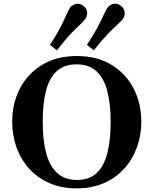

<svg xmlns="http://www.w3.org/2000/svg" viewBox="-20 -1013 837 1047"><path d="M397.9 14.2Q315.4 14.2 250.2 -14.2Q185.1 -42.5 139.6 -92.5Q94.2 -142.6 70.3 -208.5Q46.4 -274.4 46.4 -349.6Q46.4 -449.7 88.9 -530.8Q131.3 -611.8 210.2 -659.7Q289.1 -707.5 399.4 -707.5Q509.3 -707.5 587.9 -659.7Q666.5 -611.8 708.5 -530.8Q750.5 -449.7 750.5 -349.6Q750.5 -274.4 726.3 -208.5Q702.1 -142.6 656.5 -92.5Q610.8 -42.5 545.7 -14.2Q480.5 14.2 397.9 14.2ZM399.9 -31.7Q467.8 -31.7 507.8 -70.1Q547.9 -108.4 565.7 -179.4Q583.5 -250.5 583.5 -348.6Q583.5 -446.8 564.9 -517.1Q546.4 -587.4 505.6 -624.8Q464.8 -662.1 397 -662.1Q329.6 -662.1 289.1 -624.8Q248.5 -587.4 230.7 -517.1Q212.9 -446.8 212.9 -348.6Q212.9 -250.5 231.4 -179.4Q250 -108.4 291.3 -70.1Q332.5 -31.7 399.9 -31.7ZM491.7 -738.3 454.1 -768.6Q505.9 -847.2 531.5 -902.8Q557.1 -958.5 566.4 -971.2Q573.7 -980.5 584.5 -986.6Q595.2 -992.7 607.9 -992.7Q624.5 -992.7 639.6 -981Q650.4 -972.7 655.3 -962.4Q660.2 -952.1 660.2 -941.4Q660.2 -932.1 657 -923.3Q653.8 -914.6 647.9 -907.2Q641.6 -898.9 619.9 -878.9Q598.1 -858.9 564.9 -824.5Q531.7 -790 491.7 -738.3ZM290.5 -738.3 252.4 -768.6Q304.2 -847.2 328.6 -903.1Q353 -959 362.3 -971.2Q369.1 -980.5 379.9 -986.6Q390.6 -992.7 403.3 -992.7Q420.4 -992.7 435.1 -981Q445.8 -972.7 450.7 -962.6Q455.6 -952.6 455.6 -942.4Q455.6 -932.6 452.1 -923.6Q448.7 -914.6 443.4 -907.2Q434.1 -894.5 392.1 -855.2Q350.1 -815.9 290.5 -738.3Z"/></svg>

Font: Gelasio SemiBold
Style: Regular
Weight: 600
Designer: Eben Sorkin
Foundry: Eben Sorkin
Version: Version 1.008